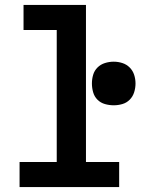

<svg xmlns="http://www.w3.org/2000/svg" viewBox="-20 -755 640 775"><path d="M59 0V-101H209V-634H75V-735H327V-101H461V0ZM439 -330Q421 -330 403.5 -335Q386 -340 373.5 -352.5Q361 -365 356 -382.5Q351 -400 351 -418Q351 -436 356 -453Q361 -470 373.5 -482.5Q386 -495 403.5 -500.5Q421 -506 439 -506Q457 -506 474 -500.5Q491 -495 503.5 -482.5Q516 -470 521.5 -453Q527 -436 527 -418Q527 -400 521.5 -382.5Q516 -365 503.5 -352.5Q491 -340 474 -335Q457 -330 439 -330Z"/></svg>

Font: Iosevka Custom Extended
Style: Bold
Weight: 700
Width: 7
Monospace: yes
Designer: Belleve Invis
Foundry: Belleve Invis
Version: Version 11.2.4; ttfautohint (v1.8.4)